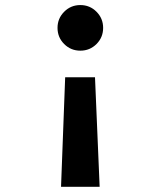

<svg xmlns="http://www.w3.org/2000/svg" viewBox="-20 -547 626 748"><path d="M217.8 180.7 233.9 -246.1H350.1L368.2 180.7ZM293 -527.3Q330.1 -527.3 356 -501.2Q381.8 -475.1 381.8 -438.5Q381.8 -401.4 356 -375.5Q330.1 -349.6 293 -349.6Q255.9 -349.6 230 -375.5Q204.1 -401.4 204.1 -438.5Q204.1 -475.1 230 -501.2Q255.9 -527.3 293 -527.3Z"/></svg>

Font: Cascadia Mono PL
Style: Bold
Weight: 700
Monospace: yes
Designer: Aaron Bell
Foundry: Saja Typeworks
Version: Version 2404.023; ttfautohint (v1.8.4)